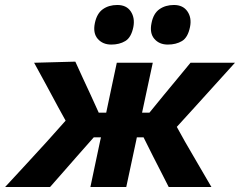

<svg xmlns="http://www.w3.org/2000/svg" viewBox="-64 -751 963 771"><path d="M-43.5 0Q-1.5 -45.5 40.8 -91.2Q83 -137 124.5 -182.5L199.5 -266.5L170 -320Q146 -365 122 -409.2Q98 -453.5 73 -499L238.5 -503.5Q253.5 -470 269 -436.8Q284.5 -403.5 300 -370L332.5 -298.5H362.5Q373.5 -351 383.8 -399.5Q394 -448 405 -499H549.5Q538 -446 527.5 -396.8Q517 -347.5 506.5 -298.5H536L594 -369.5Q621 -402 647.8 -434.5Q674.5 -467 701 -499H879.5Q838.5 -453.5 798.2 -409.2Q758 -365 717.5 -320L646 -241.5L679 -182Q705 -137.5 731.8 -91.2Q758.5 -45 785 0H613.5Q597.5 -31 582.2 -61.5Q567 -92 551 -122.5L512.5 -199.5H485.5L483 -187Q472.5 -137 462.8 -92.5Q453 -48 443 0H299Q309 -48 318.5 -92.5Q328 -137 338.5 -187L341.5 -199.5H312.5L244.5 -122.5Q217.5 -91.5 190.8 -61.2Q164 -31 137 0ZM610 -572Q575.5 -572 555.8 -595Q536 -618 544.5 -658.5Q552 -697 576.2 -714Q600.5 -731 634.5 -731Q671 -731 688.8 -705Q706.5 -679 699 -642.5Q690.5 -600.5 666.8 -586.2Q643 -572 610 -572ZM383 -572Q348.5 -572 328.5 -595Q308.5 -618 317 -658.5Q325 -697 349 -714Q373 -731 407 -731Q444 -731 461.2 -705Q478.5 -679 471.5 -642.5Q463 -600.5 439.2 -586.2Q415.5 -572 383 -572Z"/></svg>

Font: Commissioner
Style: Bold Italic
Weight: 700
Italic angle: -12°
Designer: Kostas Bartsokas
Foundry: Kostas Bartsokas
Version: Version 1.000; ttfautohint (v1.8.3)